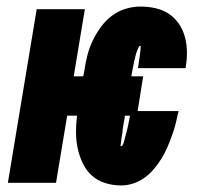

<svg xmlns="http://www.w3.org/2000/svg" viewBox="-20 -558 640 586"><path d="M350 8Q324 8 300.5 0.5Q277 -7 260 -22.5Q243 -38 232.5 -60Q222 -82 217 -106Q212 -130 212 -155Q212 -180 215 -205H185L151 0H4L92 -530H239L205 -325H234L238 -345Q241 -368 247 -390.5Q253 -413 263 -434Q273 -455 287.5 -475Q302 -495 321 -509.5Q340 -524 363 -531Q386 -538 408 -538Q432 -538 454.5 -533Q477 -528 495 -516Q513 -504 525.5 -486Q538 -468 544 -446.5Q550 -425 550.5 -401.5Q551 -378 547 -355Q547 -354 547 -352.5Q547 -351 546 -350H401Q401 -351 401 -352.5Q401 -354 402 -355Q402 -357 402.5 -359Q403 -361 403 -363Q403 -365 403.5 -367Q404 -369 404 -371Q404 -373 404.5 -375Q405 -377 405.5 -379Q406 -381 406 -383Q406 -385 406.5 -387Q407 -389 407 -391Q407 -393 407.5 -395Q408 -397 408 -399Q408 -401 408.5 -403Q409 -405 409 -407Q409 -409 409 -411Q409 -413 409.5 -415.5Q410 -418 408 -418Q408 -418 408 -418Q408 -418 408 -418Q408 -418 408 -418Q408 -418 408 -418Q406 -418 405.5 -417Q405 -416 404 -415Q398 -404 395 -393Q392 -382 389.5 -370.5Q387 -359 385 -348Q383 -337 381 -326V-325H417L400 -219H525Q521 -200 516.5 -182Q512 -164 505.5 -146Q499 -128 491.5 -110Q484 -92 473.5 -75Q463 -58 450 -42.5Q437 -27 421 -15.5Q405 -4 386.5 2Q368 8 350 8ZM350 -112Q350 -112 350 -112Q350 -112 350 -112Q353 -112 354 -114.5Q355 -117 356 -119Q357 -121 357.5 -123Q358 -125 358.5 -127Q359 -129 360 -131Q361 -133 361 -136Q366 -153 370 -170.5Q374 -188 377 -205H361Q361 -202 360.5 -199Q360 -196 359.5 -193Q359 -190 358.5 -187.5Q358 -185 357.5 -182Q357 -179 356.5 -176Q356 -173 355.5 -170Q355 -167 354.5 -164Q354 -161 354 -158Q354 -155 353.5 -152Q353 -149 352.5 -146.5Q352 -144 351.5 -141Q351 -138 350.5 -135Q350 -132 350 -129Q350 -126 349.5 -123Q349 -120 348 -116Q347 -112 350 -112Z"/></svg>

Font: Iosevka Curly HvExObl
Style: Regular
Weight: 900
Width: 7
Italic angle: -9°
Monospace: yes
Designer: Belleve Invis
Foundry: Belleve Invis
Version: Version 11.1.0; ttfautohint (v1.8.3)